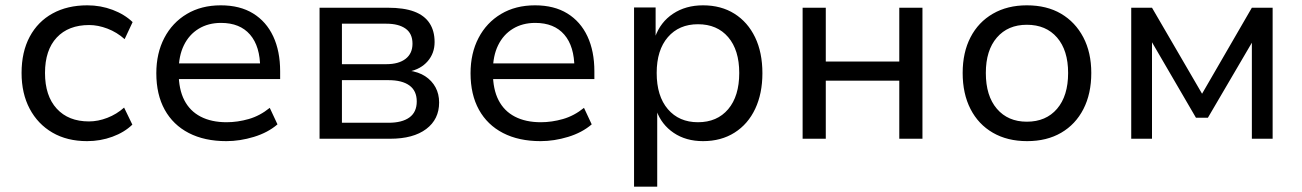

<svg xmlns="http://www.w3.org/2000/svg" viewBox="-20 -521 4889 721"><path d="M307 9Q232 9 177 -23Q122 -55 91.5 -112.5Q61 -170 61 -247Q61 -326 91.5 -383Q122 -440 177.5 -470.5Q233 -501 308 -501Q358 -501 403 -484Q448 -467 478 -438L448 -374Q419 -400 383.5 -413.5Q348 -427 315 -427Q237 -427 193 -380Q149 -333 149 -247Q149 -161 193 -113Q237 -65 314 -65Q348 -65 383 -78.5Q418 -92 446 -117L477 -53Q447 -24 402 -7.5Q357 9 307 9Z M830 9Q748 9 689 -21.5Q630 -52 598.5 -109Q567 -166 567 -246Q567 -321 597 -378.5Q627 -436 681.5 -468.5Q736 -501 809 -501Q881 -501 930.5 -470.5Q980 -440 1006 -384.5Q1032 -329 1032 -253V-224H632V-283H975L957 -265Q957 -347 919 -391Q881 -435 810 -435Q762 -435 726 -413Q690 -391 670.5 -351Q651 -311 651 -256V-247Q651 -186 672 -145Q693 -104 733.5 -83Q774 -62 831 -62Q872 -62 914 -74Q956 -86 993 -116L1022 -54Q986 -23 933.5 -7Q881 9 830 9Z M1180 0V-492H1436Q1497 -492 1535.5 -477.5Q1574 -463 1593 -434Q1612 -405 1612 -363Q1612 -321 1586 -291Q1560 -261 1515 -252V-256Q1552 -251 1577 -234.5Q1602 -218 1615.5 -193Q1629 -168 1629 -136Q1629 -73 1580.5 -36.5Q1532 0 1445 0ZM1264 -60H1439Q1490 -60 1517.5 -80Q1545 -100 1545 -140Q1545 -180 1517.5 -200Q1490 -220 1439 -220H1264ZM1264 -280H1431Q1477 -280 1503 -300Q1529 -320 1529 -357Q1529 -395 1503 -413.5Q1477 -432 1431 -432H1264Z M2010 9Q1928 9 1869 -21.5Q1810 -52 1778.5 -109Q1747 -166 1747 -246Q1747 -321 1777 -378.5Q1807 -436 1861.5 -468.5Q1916 -501 1989 -501Q2061 -501 2110.5 -470.5Q2160 -440 2186 -384.5Q2212 -329 2212 -253V-224H1812V-283H2155L2137 -265Q2137 -347 2099 -391Q2061 -435 1990 -435Q1942 -435 1906 -413Q1870 -391 1850.5 -351Q1831 -311 1831 -256V-247Q1831 -186 1852 -145Q1873 -104 1913.5 -83Q1954 -62 2011 -62Q2052 -62 2094 -74Q2136 -86 2173 -116L2202 -54Q2166 -23 2113.5 -7Q2061 9 2010 9Z M2361 180V-493H2442V-382H2440Q2460 -438 2507.5 -469.5Q2555 -501 2620 -501Q2688 -501 2738 -469.5Q2788 -438 2815.5 -381Q2843 -324 2843 -246Q2843 -170 2816 -112.5Q2789 -55 2738.5 -23Q2688 9 2620 9Q2556 9 2510 -22Q2464 -53 2445 -106H2448V180ZM2601 -62Q2673 -62 2714.5 -111Q2756 -160 2756 -247Q2756 -333 2714.5 -381.5Q2673 -430 2601 -430Q2530 -430 2488 -381.5Q2446 -333 2446 -247Q2446 -160 2488 -111Q2530 -62 2601 -62Z M2994 0V-492H3081V-290H3357V-492H3444V0H3357V-218H3081V0Z M3837 9Q3763 9 3708.5 -22.5Q3654 -54 3624.5 -111.5Q3595 -169 3595 -247Q3595 -324 3624.5 -381Q3654 -438 3708.5 -469.5Q3763 -501 3836 -501Q3911 -501 3964.5 -469.5Q4018 -438 4048 -381Q4078 -324 4078 -247Q4078 -169 4048.5 -111.5Q4019 -54 3965 -22.5Q3911 9 3837 9ZM3836 -64Q3908 -64 3949.5 -112.5Q3991 -161 3991 -247Q3991 -332 3949.5 -380Q3908 -428 3836 -428Q3765 -428 3723.5 -380Q3682 -332 3682 -247Q3682 -161 3723.5 -112.5Q3765 -64 3836 -64Z M4228 0V-492H4306L4494 -169L4681 -492H4759V0H4681V-376H4690L4516 -79H4471L4298 -376H4306V0Z"/></svg>

Font: Nunito Sans 9pt
Style: Regular
Weight: 400
Version: Version 3.101;gftools[0.9.27]